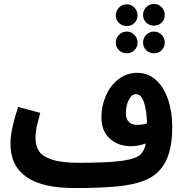

<svg xmlns="http://www.w3.org/2000/svg" viewBox="-20 -932 928 973"><path d="M853 -287Q853 -144 794 -75Q762 -37 710.5 -16.5Q659 4 576 12.5Q493 21 357 21Q33 21 33 -204Q33 -242 44.5 -293Q56 -344 72 -390L184 -360Q173 -320 166.5 -291Q160 -262 160 -233Q160 -193 177.5 -166Q195 -139 244 -123Q293 -107 382 -107Q526 -107 598 -117Q670 -127 693 -150Q712 -169 719 -205Q679 -191 645 -191Q580 -191 537 -229Q494 -267 494 -338Q494 -396 517 -448Q540 -500 581.5 -531.5Q623 -563 675 -563Q730 -563 770 -527Q810 -491 831.5 -428.5Q853 -366 853 -287ZM675 -299Q702 -299 725 -307Q723 -375 709 -415Q695 -455 669 -455Q648 -455 633 -426.5Q618 -398 618 -359Q618 -329 633 -314Q648 -299 675 -299ZM705 -856Q705 -879 721 -895.5Q737 -912 761 -912Q783 -912 799 -895.5Q815 -879 815 -856Q815 -834 799.5 -818Q784 -802 761 -802Q737 -802 721 -817.5Q705 -833 705 -856ZM567 -854Q567 -877 583 -893.5Q599 -910 623 -910Q645 -910 661 -893.5Q677 -877 677 -854Q677 -832 661.5 -816Q646 -800 623 -800Q599 -800 583 -815.5Q567 -831 567 -854ZM567 -716Q567 -739 583 -755.5Q599 -772 623 -772Q645 -772 661 -755.5Q677 -739 677 -716Q677 -694 661.5 -678Q646 -662 623 -662Q599 -662 583 -677.5Q567 -693 567 -716ZM705 -716Q705 -739 721 -755.5Q737 -772 761 -772Q783 -772 799 -755.5Q815 -739 815 -716Q815 -694 799.5 -678Q784 -662 761 -662Q737 -662 721 -677.5Q705 -693 705 -716Z"/></svg>

Font: Noto Sans Arabic Cond
Style: Bold
Weight: 700
Width: 3
Designer: Nadine Chahine
Foundry: Monotype Imaging Inc.
Version: Version 1.001